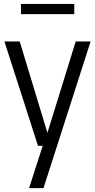

<svg xmlns="http://www.w3.org/2000/svg" viewBox="-20 -758 494 998"><path d="M177.5 0 3 -542.5H82.5L226.5 -67.5L373.5 -542.5H451L206 220H131L202 0ZM89 -684.5V-737.5H366V-684.5Z"/></svg>

Font: Encode Sans Cnd
Style: Regular
Weight: 400
Width: 3
Designer: Multiple Designers
Foundry: Impallari Type
Version: Version 3.002; ttfautohint (v1.8.3) -l 8 -r 50 -G 200 -x 14 